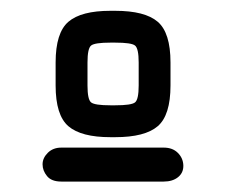

<svg xmlns="http://www.w3.org/2000/svg" viewBox="-20 -485 423 359"><path d="M186.5 -288.1H195.3Q225.6 -288.1 232.4 -293.5Q239.3 -298.8 239.3 -325.2V-368.2Q239.3 -394.5 232.4 -399.9Q225.6 -405.3 195.3 -405.3H186.5Q157.2 -405.3 150.4 -399.9Q143.6 -394.5 143.6 -368.2V-325.2Q143.6 -298.8 150.4 -293.5Q157.2 -288.1 186.5 -288.1ZM84 -368.2Q84 -423.8 107.9 -444.3Q131.8 -464.8 186.5 -464.8H195.3Q251 -464.8 274.9 -444.3Q298.8 -423.8 298.8 -368.2V-325.2Q298.8 -269.5 274.9 -249Q251 -228.5 195.3 -228.5H186.5Q131.8 -228.5 107.9 -249Q84 -269.5 84 -325.2ZM286.1 -209Q302.7 -209 312.5 -199.2Q322.3 -189.5 322.8 -175.8Q323.2 -162.1 313 -153.8Q302.7 -145.5 286.1 -145.5H94.7Q76.2 -145.5 67.9 -155.8Q59.6 -166 59.6 -177.7Q59.6 -189.5 69.3 -199.2Q79.1 -209 94.7 -209Z"/></svg>

Font: Jura
Style: DemiBold
Weight: 600
Version: Version 2.5